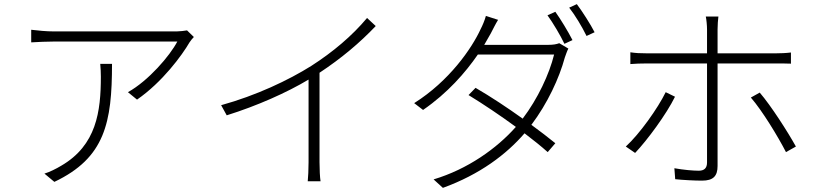

<svg xmlns="http://www.w3.org/2000/svg" viewBox="-20 -854 3950 929"><path d="M918 -675 885 -707C874 -705 849 -702 835 -702C770 -702 279 -702 240 -702C205 -702 164 -706 131 -710V-649C166 -651 205 -653 240 -653C278 -653 763 -653 838 -653C802 -584 698 -463 599 -408L643 -372C766 -457 861 -587 897 -649C903 -658 911 -668 918 -675ZM522 -545H465C467 -523 468 -503 468 -483C468 -315 447 -151 276 -52C253 -38 219 -21 195 -14L243 26C488 -90 522 -261 522 -545Z M1050 -345 1077 -296C1224 -342 1368 -406 1473 -469V-69C1473 -36 1471 7 1469 23H1531C1528 6 1526 -36 1526 -69V-502C1632 -572 1721 -647 1798 -728L1756 -767C1684 -681 1592 -603 1486 -535C1376 -466 1220 -392 1050 -345Z M2667 -797 2629 -780C2656 -743 2692 -682 2711 -642L2750 -660C2728 -703 2692 -762 2667 -797ZM2771 -834 2734 -817C2763 -780 2796 -725 2818 -680L2857 -698C2837 -737 2798 -798 2771 -834ZM2390 -758 2331 -777C2326 -757 2313 -727 2306 -714C2263 -620 2154 -462 1984 -355L2027 -322C2146 -404 2232 -503 2292 -590H2661C2638 -496 2582 -376 2509 -280C2435 -333 2355 -386 2281 -429L2247 -394C2319 -350 2401 -295 2476 -240C2383 -135 2242 -35 2078 14L2123 55C2302 -10 2430 -107 2518 -209C2560 -177 2599 -146 2630 -118L2667 -161C2633 -189 2593 -219 2551 -250C2629 -353 2686 -476 2713 -576C2717 -587 2724 -608 2730 -619L2686 -645C2673 -640 2657 -637 2633 -637H2323L2355 -693C2364 -710 2377 -737 2390 -758Z M3246 -386 3201 -408C3163 -330 3074 -205 3008 -145L3053 -114C3112 -176 3205 -302 3246 -386ZM3656 -406 3613 -382C3668 -319 3745 -192 3783 -118L3831 -145C3791 -217 3711 -342 3656 -406ZM3030 -601V-544C3056 -546 3078 -547 3109 -547H3401V-537C3401 -489 3401 -132 3401 -68C3401 -41 3388 -28 3361 -28C3334 -28 3287 -32 3243 -40L3247 13C3282 17 3341 20 3377 20C3431 20 3452 -2 3452 -51C3452 -115 3452 -455 3452 -537V-547H3736C3758 -547 3783 -547 3807 -546V-600C3783 -597 3756 -596 3735 -596H3452V-712C3452 -732 3454 -760 3456 -774H3395C3398 -761 3401 -731 3401 -712V-596H3108C3076 -596 3057 -597 3030 -601Z"/></svg>

Font: Noto Sans CJK SC Light
Style: Regular
Weight: 300
Designer: Ryoko NISHIZUKA 西塚涼子 (kana, bopomofo & ideographs); Paul D. Hunt (Latin, Greek & Cyrillic); Sandoll Communications 산돌커뮤니
Foundry: Adobe
Version: Version 2.004;hotconv 1.0.118;makeotfexe 2.5.65603